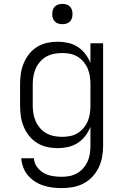

<svg xmlns="http://www.w3.org/2000/svg" viewBox="-20 -752 640 985"><path d="M296 213Q272 213 248.5 210Q225 207 202 199.5Q179 192 159 179Q139 166 123.5 148Q108 130 99.5 107Q91 84 89 60H154Q155 84 169.5 104Q184 124 204.5 135.5Q225 147 249 151Q273 155 296 155Q317 155 337.5 151Q358 147 376 136.5Q394 126 407.5 110.5Q421 95 429.5 76Q438 57 441 36.5Q444 16 444 -5V-101Q434 -76 417.5 -54.5Q401 -33 378.5 -18.5Q356 -4 329.5 2Q303 8 276 8Q248 8 221 2Q194 -4 170.5 -18.5Q147 -33 129.5 -55Q112 -77 101.5 -102.5Q91 -128 87 -155Q83 -182 83 -210V-320Q83 -348 87 -375Q91 -402 101.5 -427.5Q112 -453 129.5 -475Q147 -497 170.5 -511.5Q194 -526 221 -532Q248 -538 276 -538Q303 -538 329.5 -532Q356 -526 378.5 -511.5Q401 -497 417.5 -475.5Q434 -454 444 -429V-530H509V-5Q509 24 504 52.5Q499 81 486.5 107Q474 133 454 154.5Q434 176 408 189.5Q382 203 353.5 208Q325 213 296 213ZM299 -50Q320 -50 340 -54Q360 -58 377.5 -68.5Q395 -79 408.5 -95Q422 -111 430 -130Q438 -149 441 -169.5Q444 -190 444 -210V-320Q444 -340 441 -360.5Q438 -381 430 -400Q422 -419 408.5 -435Q395 -451 377.5 -461.5Q360 -472 340 -476Q320 -480 299 -480Q278 -480 257.5 -476Q237 -472 218.5 -462Q200 -452 186 -436Q172 -420 163.5 -401Q155 -382 151.5 -361.5Q148 -341 148 -320V-210Q148 -189 151.5 -168.5Q155 -148 163.5 -129Q172 -110 186 -94Q200 -78 218.5 -68Q237 -58 257.5 -54Q278 -50 299 -50ZM300 -628Q289 -628 279 -631Q269 -634 261.5 -641.5Q254 -649 251 -659Q248 -669 248 -680Q248 -691 251 -701Q254 -711 261.5 -718.5Q269 -726 279 -729Q289 -732 300 -732Q311 -732 321 -729Q331 -726 338.5 -718.5Q346 -711 349 -701Q352 -691 352 -680Q352 -669 349 -659Q346 -649 338.5 -641.5Q331 -634 321 -631Q311 -628 300 -628Z"/></svg>

Font: Iosevka Curly Light Extended
Style: Regular
Weight: 300
Width: 7
Monospace: yes
Designer: Belleve Invis
Foundry: Belleve Invis
Version: Version 11.1.0; ttfautohint (v1.8.3)